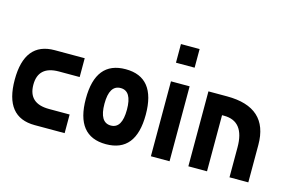

<svg xmlns="http://www.w3.org/2000/svg" viewBox="-78 -796 1559 991"><g transform="rotate(15 701.0 -300.0)"><path d="M320.3 -400.4Q320.3 -375 320.3 -299.8Q320.3 -299.8 210 -299.8Q99.6 -299.8 99.6 -200.2Q99.6 -99.6 210 -99.6Q320.3 -99.6 320.3 -99.6Q320.3 -66.4 320.3 0Q320.3 0 160.2 0Q0 0 0 -200.2Q0 -400.4 160.2 -400.4Q320.3 -400.4 320.3 -400.4Z M540 -400.4Q379.9 -400.4 379.9 -200.2Q379.9 0 540 0Q700.2 0 700.2 -200.2Q700.2 -400.4 540 -400.4ZM540 -299.8Q599.6 -299.8 599.6 -200.2Q599.6 -99.6 540 -99.6Q479.5 -99.6 479.5 -200.2Q479.5 -299.8 540 -299.8Z M880.9 0Q856.4 0 781.2 0Q781.2 -99.6 781.2 -400.4Q806.6 -400.4 880.9 -400.4Q880.9 -299.8 880.9 0ZM781.2 -500Q781.2 -525.4 781.2 -599.6Q806.6 -599.6 880.9 -599.6Q880.9 -575.2 880.9 -500Q856.4 -500 781.2 -500Z M1081.1 0Q1056.6 0 981.4 0Q981.4 -99.6 981.4 -400.4Q1006.8 -400.4 1081.1 -400.4Q1081.1 -299.8 1081.1 0ZM981.4 -299.8Q981.4 -325.2 981.4 -400.4Q1024.4 -400.4 1032.2 -400.4Q1041 -400.4 1081.1 -400.4Q1301.8 -400.4 1301.8 -200.2Q1301.8 0 1301.8 0Q1268.6 0 1201.2 0Q1201.2 0 1201.2 -49.8Q1201.2 -99.6 1201.2 -160.2Q1201.2 -299.8 1091.8 -299.8Q981.4 -299.8 981.4 -299.8Z"/></g></svg>

Font: Encounter VC
Style: Regular
Weight: 400
Designer: Silver Alicorn
Version: Version 1.0